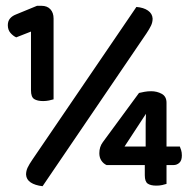

<svg xmlns="http://www.w3.org/2000/svg" viewBox="-20 -637 656 663"><path d="M87 -528 36 -508Q25 -513 16 -523.5Q7 -534 7 -550Q7 -564 14.5 -573Q22 -582 35 -587L108 -617H123Q143 -617 154 -605Q165 -593 165 -573V-294Q159 -292 149 -290Q139 -288 129 -288Q109 -288 98 -295Q87 -302 87 -325ZM480 -67H348Q337 -72 330 -82.5Q323 -93 323 -108Q323 -130 335 -146L460 -316Q468 -318 479 -320Q490 -322 502 -322Q522 -322 538.5 -313Q555 -304 555 -282V-131H601Q603 -126 605.5 -118.5Q608 -111 608 -100Q608 -83 599.5 -75Q591 -67 579 -67H555V-2Q549 0 540 2Q531 4 520 4Q500 4 490 -3Q480 -10 480 -32ZM483 -182Q483 -193 483 -210Q483 -227 484 -244L410 -131H483ZM451 -613Q476 -611 491 -600.5Q506 -590 507 -573Q507 -560 501.5 -548.5Q496 -537 486 -522L127 6Q101 3 86 -7Q71 -17 70 -34Q70 -47 75.5 -58.5Q81 -70 92 -86Z"/></svg>

Font: Baloo 2 Latin SemiBold
Style: Regular
Weight: 400
Designer: Sarang Kulkarni and Ek Type
Foundry: Ek Type
Version: Version 1.001